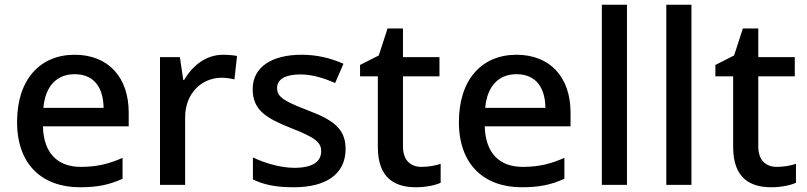

<svg xmlns="http://www.w3.org/2000/svg" viewBox="-20 -780 3403 810"><path d="M295 -549C150 -549 52 -446 52 -265C52 -84 160 10 317 10C393 10 443 -1 497 -26V-114C440 -89 390 -76 321 -76C221 -76 164 -136 161 -247H523V-305C523 -455 436 -549 295 -549ZM295 -467C378 -467 416 -409 417 -325H163C171 -416 219 -467 295 -467Z M921 -549C847 -549 791 -501 757 -443H753L739 -539H655V0H761V-284C761 -390 834 -452 915 -452C932 -452 954 -449 969 -445L980 -544C964 -547 940 -549 921 -549Z M1438 -152C1438 -241 1379 -276 1280 -314C1179 -353 1149 -370 1149 -409C1149 -445 1183 -466 1247 -466C1298 -466 1347 -450 1394 -430L1429 -511C1374 -535 1318 -549 1252 -549C1128 -549 1046 -498 1046 -404C1046 -315 1104 -281 1207 -240C1313 -199 1335 -178 1335 -142C1335 -100 1302 -72 1222 -72C1162 -72 1094 -93 1047 -116V-23C1092 -1 1143 10 1219 10C1357 10 1438 -46 1438 -152Z M1758 -76C1712 -76 1680 -104 1680 -162V-458H1834V-539H1680V-660H1615L1578 -546L1499 -506V-458H1574V-160C1574 -27 1647 10 1735 10C1774 10 1816 2 1839 -9V-89C1817 -81 1786 -76 1758 -76Z M2159 -549C2014 -549 1916 -446 1916 -265C1916 -84 2024 10 2181 10C2257 10 2307 -1 2361 -26V-114C2304 -89 2254 -76 2185 -76C2085 -76 2028 -136 2025 -247H2387V-305C2387 -455 2300 -549 2159 -549ZM2159 -467C2242 -467 2280 -409 2281 -325H2027C2035 -416 2083 -467 2159 -467Z M2625 0V-760H2519V0Z M2897 0V-760H2791V0Z M3257 -76C3211 -76 3179 -104 3179 -162V-458H3333V-539H3179V-660H3114L3077 -546L2998 -506V-458H3073V-160C3073 -27 3146 10 3234 10C3273 10 3315 2 3338 -9V-89C3316 -81 3285 -76 3257 -76Z"/></svg>

Font: Noto Sans Bengali UI Medium
Style: Regular
Weight: 500
Designer: Jelle Bosma - Monotype Design Team
Foundry: Monotype Imaging Inc.
Version: Version 2.003